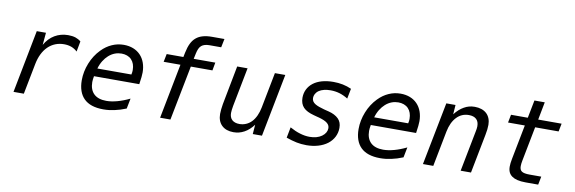

<svg xmlns="http://www.w3.org/2000/svg" viewBox="-54 -1195 4924 1645"><g transform="rotate(10 2408.0 -373.0)"><path d="M91.3 0H181.2L233.4 -268.1C245.6 -331.5 271.5 -385.3 309.1 -421.9C346.7 -458.5 394.5 -477.1 447.8 -477.1C470.7 -477.1 493.2 -473.6 512.7 -466.3C530.8 -459.5 548.8 -448.2 563.5 -434.1L580.6 -524.9C566.9 -536.6 549.3 -545.9 533.2 -551.3C515.1 -557.1 492.2 -560.1 469.2 -560.1C426.8 -560.1 387.2 -549.8 352.5 -529.3C317.9 -508.8 289.6 -479 267.6 -439.9L277.3 -546.9H197.3Z M874.5 14.2C909.7 14.2 939 10.3 971.2 3.4C1004.9 -3.9 1034.2 -12.7 1071.3 -27.8L1088.9 -117.2C1051.8 -99.1 1016.1 -85.4 982.4 -76.2C948.2 -66.9 917.5 -62 887.2 -62C840.8 -62 803.7 -73.7 778.8 -97.7C753.9 -121.6 741.2 -156.2 741.2 -199.7C741.2 -208 741.7 -215.3 742.7 -223.6C743.7 -231.9 745.1 -241.7 747.1 -252H1141.1C1146 -282.7 1148.4 -304.7 1149.4 -314.9C1150.9 -331.1 1151.9 -342.3 1151.9 -356C1151.9 -415.5 1133.3 -468.8 1097.7 -505.4C1063.5 -540.5 1014.6 -561 953.1 -561C916 -561 882.8 -553.7 850.1 -539.1C818.4 -524.9 789.6 -505.4 760.3 -475.1C725.6 -439.5 698.7 -397.5 679.2 -348.6C659.7 -299.8 649.9 -250 649.9 -200.2C649.9 -130.4 668.9 -76.7 706.1 -40.5C742.2 -5.4 796.9 14.2 874.5 14.2ZM764.2 -321.8C778.3 -372.6 805.2 -413.1 835 -439.9C869.1 -470.7 908.2 -483.9 946.8 -483.9C981.4 -483.9 1012.2 -473.1 1033.2 -451.2C1054.2 -429.2 1064.9 -398.4 1064.9 -361.8C1064.9 -354 1064.5 -349.1 1064 -343.8C1063.5 -337.9 1062 -330.6 1060.1 -321.8Z M1366.7 0H1456.5L1549.8 -477.1H1737.8L1750.5 -546.9H1562.5L1572.8 -595.2C1579.6 -627 1588.9 -650.4 1606 -665C1621.6 -678.2 1645 -685.1 1675.8 -685.1H1777.3L1792.5 -759.8H1684.6C1624 -759.8 1578.6 -747.1 1546.4 -719.7C1514.6 -692.9 1494.1 -651.4 1480.5 -585L1472.7 -546.9H1327.6L1313.5 -477.1H1459.5Z M2005.9 13.2C2039.1 13.2 2069.8 5.9 2100.1 -10.7C2128.9 -26.4 2155.3 -50.3 2179.2 -82L2172.9 0H2252.9L2359.4 -546.9H2269L2209 -237.8C2198.7 -185.5 2179.2 -140.6 2149.9 -109.9C2121.1 -79.6 2083.5 -64.9 2044.9 -64.9C2018.6 -64.9 1996.1 -71.8 1981 -85.4C1964.8 -100.1 1958 -121.6 1958 -145.5C1958 -151.9 1958.5 -162.1 1960 -173.3C1960.9 -180.7 1963.9 -199.7 1965.3 -208L2031.2 -546.9H1940.9L1876 -208C1873 -191.9 1871.6 -181.6 1869.6 -162.1C1868.2 -147 1867.2 -132.8 1867.2 -121.1C1867.2 -81.5 1878.9 -46.9 1904.3 -22.5C1929.2 1.5 1963.9 13.2 2005.9 13.2Z M2641.1 14.2C2712.4 14.2 2777.8 -3.9 2824.7 -40C2870.1 -75.2 2895 -125 2895 -180.2C2895 -214.4 2885.7 -238.3 2866.7 -258.3C2845.7 -279.8 2814.5 -294.9 2781.2 -303.2L2746.1 -312C2742.7 -313 2745.1 -312 2735.4 -314.9C2675.8 -332 2627.4 -348.1 2627.4 -394.5C2627.4 -417 2638.7 -442.4 2664.6 -460C2689 -476.6 2725.1 -484.9 2765.1 -484.9C2792.5 -484.9 2819.8 -481 2844.2 -473.6C2867.2 -466.8 2894 -454.6 2917 -439.9L2934.1 -527.8C2910.2 -538.6 2885.3 -546.9 2858.9 -552.2C2832.5 -557.6 2804.7 -560.1 2776.9 -560.1C2701.2 -560.1 2642.1 -542 2602.1 -511.2C2559.6 -478.5 2538.1 -432.1 2538.1 -380.9C2538.1 -346.2 2547.9 -317.9 2567.9 -296.9C2587.9 -275.9 2618.2 -261.2 2660.2 -250L2692.9 -241.2L2706.5 -237.8C2777.8 -218.3 2802.2 -194.8 2802.2 -160.6C2802.2 -135.3 2788.6 -109.9 2761.2 -90.3C2733.9 -70.8 2698.2 -61 2655.8 -61C2627.4 -61 2601.1 -65.4 2571.8 -74.2C2543 -82.5 2513.2 -95.7 2482.4 -112.8L2464.4 -20C2495.6 -9.3 2526.4 0 2555.7 5.9C2580.1 10.7 2610.4 14.2 2641.1 14.2Z M3282.7 14.2C3317.9 14.2 3347.2 10.3 3379.4 3.4C3413.1 -3.9 3442.4 -12.7 3479.5 -27.8L3497.1 -117.2C3460 -99.1 3424.3 -85.4 3390.6 -76.2C3356.4 -66.9 3325.7 -62 3295.4 -62C3249 -62 3211.9 -73.7 3187 -97.7C3162.1 -121.6 3149.4 -156.2 3149.4 -199.7C3149.4 -208 3149.9 -215.3 3150.9 -223.6C3151.9 -231.9 3153.3 -241.7 3155.3 -252H3549.3C3554.2 -282.7 3556.6 -304.7 3557.6 -314.9C3559.1 -331.1 3560.1 -342.3 3560.1 -356C3560.1 -415.5 3541.5 -468.8 3505.9 -505.4C3471.7 -540.5 3422.9 -561 3361.3 -561C3324.2 -561 3291 -553.7 3258.3 -539.1C3226.6 -524.9 3197.8 -505.4 3168.5 -475.1C3133.8 -439.5 3106.9 -397.5 3087.4 -348.6C3067.9 -299.8 3058.1 -250 3058.1 -200.2C3058.1 -130.4 3077.1 -76.7 3114.3 -40.5C3150.4 -5.4 3205.1 14.2 3282.7 14.2ZM3172.4 -321.8C3186.5 -372.6 3213.4 -413.1 3243.2 -439.9C3277.3 -470.7 3316.4 -483.9 3355 -483.9C3389.6 -483.9 3420.4 -473.1 3441.4 -451.2C3462.4 -429.2 3473.1 -398.4 3473.1 -361.8C3473.1 -354 3472.7 -349.1 3472.2 -343.8C3471.7 -337.9 3470.2 -330.6 3468.3 -321.8Z M3653.3 0H3743.2L3803.2 -309.1C3814 -363.8 3834 -406.2 3862.8 -436.5C3891.6 -466.8 3926.8 -481.9 3968.8 -481.9C3996.6 -481.9 4018.6 -475.1 4033.7 -460.9C4048.8 -446.8 4056.2 -427.2 4056.2 -398.9C4056.2 -382.3 4053.7 -373 4048.8 -346.2C4047.9 -342.3 4049.3 -345.2 4047.4 -339.4L3981.4 0H4071.3L4137.2 -338.9C4141.6 -361.8 4143.6 -374 4145 -387.2C4146.5 -400.4 4147.5 -417.5 4147.5 -428.2C4147.5 -467.3 4134.3 -502 4109.9 -524.9C4085 -548.3 4048.8 -560.1 4006.3 -560.1C3970.2 -560.1 3941.9 -551.8 3914.1 -536.1C3885.3 -520 3858.9 -496.6 3834.5 -464.8L3840.3 -546.9H3760.3Z M4547.4 2H4656.2L4670.4 -69.8H4569.3C4536.1 -69.8 4513.2 -74.2 4500.5 -83C4487.3 -91.8 4481.4 -106.4 4481.4 -128.4C4481.4 -134.8 4481.9 -143.1 4482.9 -151.4C4483.9 -157.7 4482.9 -155.8 4487.3 -178.2L4545.4 -477.1H4749.5L4763.2 -546.9H4559.6L4589.4 -702.1H4499.5L4469.2 -546.9H4323.2L4309.6 -477.1H4455.6L4397.5 -178.2C4394 -161.1 4392.1 -147 4391.1 -138.7C4389.6 -127.4 4389.2 -116.2 4389.2 -108.4C4389.2 -69.3 4401.9 -43.5 4427.7 -25.4C4452.1 -8.3 4489.7 2 4547.4 2Z"/></g></svg>

Font: Hack
Style: Oblique
Weight: 400
Italic angle: -12°
Monospace: yes
Designer: Christopher Simpkins
Foundry: Christopher Simpkins
Version: Version 2.010